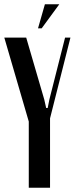

<svg xmlns="http://www.w3.org/2000/svg" viewBox="-28 -874 348 894"><path d="M178 -411 187 -371H194L202 -411L275 -699H300L205 -323V0H106V-308L-8 -699H94ZM149 -742 181 -854H248L166 -742Z"/></svg>

Font: Moniqa Narrow Heading
Style: Bold
Weight: 700
Width: 4
Designer: Rajesh Rajput
Foundry: Rajesh Rajput
Version: Version 1.000